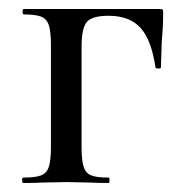

<svg xmlns="http://www.w3.org/2000/svg" viewBox="-20 -406 413 426"><path d="M342 -377Q342 -357 341 -341.5Q340 -326 339 -315L337 -256Q337 -254 331.5 -254Q326 -254 325 -256Q316 -318 291.5 -344.5Q267 -371 221 -371Q184 -371 172.5 -357Q161 -343 161 -303V-81Q161 -50 165.5 -36Q170 -22 182 -17Q194 -12 221 -12Q223 -12 223 -6Q223 0 221 0Q195 0 181 -1L128 -2L74 -1Q59 0 32 0Q29 0 29 -6Q29 -12 32 -12Q59 -12 71.5 -17Q84 -22 88.5 -36.5Q93 -51 93 -81V-305Q93 -335 88.5 -349.5Q84 -364 71.5 -369Q59 -374 33 -374Q30 -374 30 -380Q30 -386 33 -386H334Q340 -386 341 -384.5Q342 -383 342 -377Z"/></svg>

Font: Cormorant Garamond Medium
Style: Regular
Weight: 500
Designer: Christian Thalmann (Catharsis Fonts)
Foundry: Catharsis Fonts
Version: Version 4.000